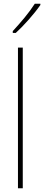

<svg xmlns="http://www.w3.org/2000/svg" viewBox="-20 -1017 238 1037"><path d="M198 -990V-997H168C136 -947 94 -898 49 -849V-839H65C108 -878 165 -942 198 -990ZM103 0V-760H77V0Z"/></svg>

Font: Noto Sans Hebrew Condensed Thin
Style: Regular
Weight: 100
Width: 3
Designer: Monotype Design Team
Foundry: Monotype Imaging Inc.
Version: Version 2.004